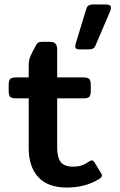

<svg xmlns="http://www.w3.org/2000/svg" viewBox="-20 -828 541 863"><path d="M318 -620Q318 -623 320 -631L366 -782Q370 -798 377.5 -803Q385 -808 402 -808H454Q479 -808 479 -793Q479 -788 474 -775L409 -623Q403 -606 380 -606H336Q318 -606 318 -620ZM109 -162V-386H52Q32 -386 25.5 -393Q19 -400 19 -419V-446Q19 -465 25.5 -472.5Q32 -480 52 -480H109V-535Q109 -556 116.5 -574.5Q124 -593 140 -621Q146 -633 151.5 -636.5Q157 -640 171 -640H204Q222 -640 229.5 -631.5Q237 -623 237 -606V-480H355Q375 -480 381.5 -472.5Q388 -465 388 -446V-419Q388 -400 381.5 -393Q375 -386 355 -386H237V-166Q237 -120 253 -99.5Q269 -79 308 -79Q331 -79 347 -84.5Q363 -90 382 -103Q387 -107 393 -107Q399 -107 405 -98L434 -50Q438 -45 438 -39Q438 -32 428 -25Q366 15 280 15Q195 15 152 -32Q109 -79 109 -162Z"/></svg>

Font: Mitr
Style: Regular
Weight: 400
Designer: Thanarat Vachiruckul
Foundry: Cadson Demak
Version: Version 1.002